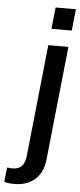

<svg xmlns="http://www.w3.org/2000/svg" viewBox="-118 -807 411 985"><g transform="rotate(5 87.5 -314.0)"><path d="M-57.1 140.1 -48.8 65.4Q-34.2 67.9 -21.5 67.9Q11.7 67.9 27.3 49.3Q43 30.8 46.4 -2.9L106.9 -578.1H210.4L148.9 7.8Q141.6 74.7 101.1 110.6Q60.5 146.5 -4.9 146.5Q-40.5 146.5 -57.1 140.1ZM115.7 -663.1 127.4 -773.9H231.9L220.2 -663.1Z"/></g></svg>

Font: Oswald
Style: Regular
Weight: 400
Designer: Vernon Adams
Foundry: Vernon Adams
Version: 3.0; ttfautohint (v0.94.23-7a4d-dirty) -l 8 -r 50 -G 200 -x 